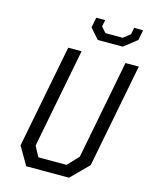

<svg xmlns="http://www.w3.org/2000/svg" viewBox="-136 -1030 891 1118"><g transform="rotate(15 310.0 -470.5)"><path d="M132.5 0H390.5L493.5 -103.5L615.5 -730H535L419.5 -134.5L357 -68.5H187L154 -130.5L270.5 -730H190L69 -109ZM290.5 -879 344.5 -818H495L573 -879.5L585 -941H531L523 -900.5L481.5 -868H377.5L348.5 -900.5L356.5 -941H302.5Z"/></g></svg>

Font: Monaspace Krypton Light
Style: Italic
Weight: 300
Italic angle: -11°
Designer: Riley Cran & the Lettermatic Team
Foundry: Lettermatic
Version: Version 1.101 (Monaspace Krypton)